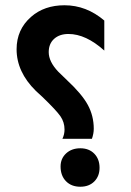

<svg xmlns="http://www.w3.org/2000/svg" viewBox="-20 -687 496 729"><path d="M217 -160Q225 -177 225 -195Q225 -223 209.5 -245.5Q194 -268 141 -319Q126 -333 116 -342Q43 -414 43 -500Q43 -575 98 -623Q148 -667 225 -667Q308 -667 376 -609V-495Q306 -558 240 -558Q206 -558 185.5 -539.5Q165 -521 165 -489Q165 -453 201 -415Q208 -408 234 -383Q291 -330 313.5 -288.5Q336 -247 336 -198Q336 -180 329 -160ZM285 22Q251 22 230.5 1Q210 -20 210 -55Q210 -85 231 -104.5Q252 -124 285 -124Q318 -124 338 -103.5Q358 -83 358 -50Q358 -18 338 2Q318 22 285 22Z"/></svg>

Font: Tajawal
Style: Bold
Weight: 700
Designer: Boutros Fonts
Foundry: Created by Boutros International 2017
Version: Version 1.700